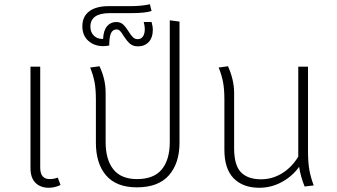

<svg xmlns="http://www.w3.org/2000/svg" viewBox="-20 -876 1591 907"><path d="M266 -2Q238 11 211 11Q171 11 147.5 -12.5Q124 -36 124 -82V-561H170V-84Q170 -30 215 -30Q234 -30 253 -37Z M828 -774V-202Q828 -105 778 -48Q728 9 627 9Q530 9 481.5 -47Q433 -103 433 -202V-405Q433 -456 426.5 -489Q420 -522 406 -557L450 -563Q479 -502 479 -438V-205Q479 -122 515.5 -76Q552 -30 627 -30Q707 -30 744.5 -76Q782 -122 782 -205V-780Z M702 -737Q702 -698 682.5 -677.5Q663 -657 632 -657Q608 -657 593.5 -670Q579 -683 564 -706Q555 -722 547.5 -729.5Q540 -737 531 -737Q512 -737 504 -718.5Q496 -700 496 -661Q481 -658 467 -658Q426 -658 397.5 -683Q369 -708 369 -752Q369 -798 401.5 -822.5Q434 -847 494 -847H596Q650 -847 688 -856L696 -824Q666 -814 600 -814H499Q407 -814 407 -750Q407 -724 423 -708Q439 -692 464 -692H467Q469 -733 486 -752.5Q503 -772 529 -772Q549 -772 561.5 -760.5Q574 -749 587 -728Q599 -709 608 -700Q617 -691 631 -691Q646 -691 655 -703.5Q664 -716 664 -739Q664 -752 659 -772H696Q702 -750 702 -737Z M1419 5Q1400 -42 1393 -88Q1362 -44 1312 -16.5Q1262 11 1205 11Q1128 11 1084 -33.5Q1040 -78 1040 -169V-405Q1040 -456 1033.5 -489Q1027 -522 1013 -557L1057 -563Q1085 -501 1086 -440V-176Q1086 -95 1118.5 -62Q1151 -29 1213 -29Q1266 -29 1312 -57Q1358 -85 1389 -136V-140V-561H1435V-164Q1435 -108 1441.5 -72.5Q1448 -37 1462 0Z"/></svg>

Font: FiraGO ExtraLight
Style: Regular
Weight: 200
Designer: bBox Type
Foundry: bBox Type GmbH
Version: Version 1.001